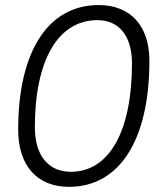

<svg xmlns="http://www.w3.org/2000/svg" viewBox="-20 -723 626 753"><path d="M250.5 9.8C448.7 9.8 565.9 -173.8 565.9 -484.4C565.9 -621.6 492.2 -703.1 367.2 -703.1C168.5 -703.1 51.3 -521.5 51.3 -214.4C51.3 -73.7 125 9.8 250.5 9.8ZM257.8 -49.3C168.9 -49.3 116.7 -114.3 116.7 -223.6C116.7 -487.8 208 -644 362.3 -644C447.3 -644 497.6 -581.1 497.6 -475.1C497.6 -207.5 408.2 -49.3 257.8 -49.3Z"/></svg>

Font: Cascadia Code NF Light
Style: Italic
Weight: 300
Italic angle: -10°
Monospace: yes
Designer: Aaron Bell
Foundry: Saja Typeworks
Version: Version 2404.023